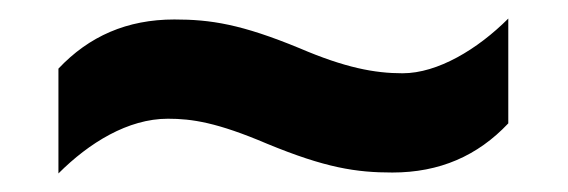

<svg xmlns="http://www.w3.org/2000/svg" viewBox="-20 -456 612 207"><path d="M268 -301C331 -275 364 -270 403 -270C454 -270 495 -288 528 -323V-436C495 -403 452 -377 414 -377C384 -377 352 -383 303 -404C240 -430 207 -435 168 -435C117 -435 76 -417 43 -382V-269C76 -302 118 -328 161 -328C187 -328 214 -324 268 -301Z"/></svg>

Font: Noto Sans Malayalam
Style: Bold
Weight: 700
Designer: Jelle Bosma - Monotype Design Team
Foundry: Monotype Imaging Inc.
Version: Version 2.104